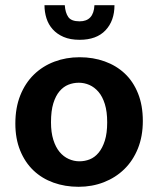

<svg xmlns="http://www.w3.org/2000/svg" viewBox="-20 -707 608 738"><path d="M529 -242Q529 -183 510 -136Q491 -89 457.5 -56.5Q424 -24 379 -6.5Q334 11 282 11Q230 11 185.5 -5Q141 -21 108.5 -52Q76 -83 57.5 -128.5Q39 -174 39 -232Q39 -293 58 -340.5Q77 -388 110.5 -420.5Q144 -453 189 -470Q234 -487 286 -487Q338 -487 382.5 -471Q427 -455 459.5 -424.5Q492 -394 510.5 -348Q529 -302 529 -242ZM392 -237Q392 -278 383 -307Q374 -336 358.5 -354Q343 -372 323.5 -380.5Q304 -389 283 -389Q262 -389 243 -381.5Q224 -374 209 -356.5Q194 -339 185 -310Q176 -281 176 -237Q176 -198 185 -169.5Q194 -141 209 -123Q224 -105 244 -96Q264 -87 285 -87Q306 -87 325 -94.5Q344 -102 359 -120Q374 -138 383 -166.5Q392 -195 392 -237ZM229 -687Q231 -658 242.5 -641.5Q254 -625 286 -625Q340 -625 343 -687H420Q420 -627 385.5 -590.5Q351 -554 286 -554Q250 -554 224.5 -565Q199 -576 182.5 -594.5Q166 -613 158.5 -637Q151 -661 151 -687Z"/></svg>

Font: Ek Mukta
Style: Bold
Weight: 700
Designer: Girish Dalvi and Yashodeep Gholap
Foundry: Ek Type
Version: Version 2.538;PS 1.002;hotconv 16.6.51;makeotf.lib2.5.65220;